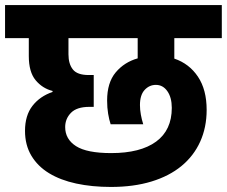

<svg xmlns="http://www.w3.org/2000/svg" viewBox="-37 -760 898 760"><path d="M-17 -740H841V-609H653V-528Q712 -508 746.5 -456.5Q781 -405 781 -325Q781 -256 755.5 -199.5Q730 -143 681.5 -103Q633 -63 562.5 -41.5Q492 -20 402 -20Q327 -20 264.5 -33.5Q202 -47 157 -74.5Q112 -102 87 -144Q62 -186 62 -242Q62 -303 91.5 -341Q121 -379 171 -396V-400Q131 -410 104 -442.5Q77 -475 77 -538V-609H-17ZM403 -154Q519 -154 581 -199.5Q643 -245 643 -333Q643 -374 625.5 -399Q608 -424 580 -424Q554 -424 535.5 -404Q517 -384 517 -344Q517 -326 520.5 -306.5Q524 -287 530 -268H401Q395 -286 391 -310Q387 -334 387 -362Q387 -433 421 -473.5Q455 -514 508 -529V-609H234V-545Q234 -507 251.5 -485Q269 -463 314 -463H334V-337H317Q267 -337 244 -313.5Q221 -290 221 -257Q221 -209 264 -181.5Q307 -154 403 -154Z"/></svg>

Font: SVN-Poppins
Style: Bold
Weight: 700
Designer: Ninad Kale (Devanagari), Jonny Pinhorn (Latin)
Foundry: Indian Type Foundry
Version: Version 3.200;PS 1.000;hotconv 16.6.54;makeotf.lib2.5.65590